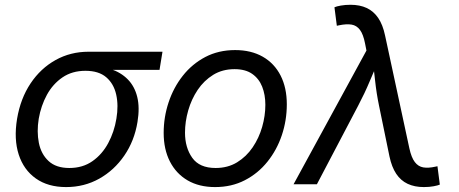

<svg xmlns="http://www.w3.org/2000/svg" viewBox="-20 -759 1890 791"><path d="M252.4 11.7Q177.7 11.7 127.7 -23.7Q77.6 -59.1 57.1 -122.3Q36.6 -185.5 50.3 -269.5Q64.5 -353.5 106 -415.5Q147.5 -477.5 209 -511.7Q270.5 -545.9 344.7 -545.9H649.4L637.2 -471.2H397.9L332 -467.3Q277.3 -467.3 237.5 -440.2Q197.8 -413.1 173.3 -368.4Q148.9 -323.7 139.6 -270Q130.9 -216.8 140.1 -170.4Q149.4 -124 180.2 -95.5Q210.9 -66.9 265.6 -66.9Q320.8 -66.9 360.8 -95Q400.9 -123 425.8 -169.4Q450.7 -215.8 459.5 -270Q468.8 -324.7 458.7 -369.4Q448.7 -414.1 417.7 -440.7Q386.7 -467.3 332 -467.3L335.9 -489.3Q391.1 -489.3 434.6 -475.1Q478 -460.9 506.3 -432.1Q534.7 -403.3 545.4 -359.6Q556.2 -315.9 546.4 -256.3Q533.7 -178.7 492.2 -118.2Q450.7 -57.6 388.9 -22.9Q327.1 11.7 252.4 11.7Z M866.2 11.7Q800.3 11.7 752.9 -15.9Q705.6 -43.5 679.9 -93.8Q654.3 -144 654.3 -211.4Q654.3 -276.4 674.6 -337.4Q694.8 -398.4 733.2 -447Q771.5 -495.6 825.9 -524.2Q880.4 -552.7 948.7 -552.7Q1014.6 -552.7 1062.5 -525.4Q1110.4 -498 1136 -447.8Q1161.6 -397.5 1161.6 -329.1Q1161.6 -263.2 1141.1 -202.1Q1120.6 -141.1 1081.8 -92.8Q1043 -44.4 988.5 -16.4Q934.1 11.7 866.2 11.7ZM868.2 -66.9Q918.5 -66.9 956.8 -90.3Q995.1 -113.8 1021 -152.1Q1046.9 -190.4 1060.1 -236.3Q1073.2 -282.2 1073.2 -327.1Q1073.2 -368.7 1060.1 -401.9Q1046.9 -435.1 1019 -454.6Q991.2 -474.1 946.3 -474.1Q896.5 -474.1 858.4 -450.7Q820.3 -427.2 794.4 -388.7Q768.6 -350.1 755.4 -304Q742.2 -257.8 742.2 -212.4Q742.2 -150.9 772 -108.9Q801.8 -66.9 868.2 -66.9Z M1189.5 0 1489.7 -550.8 1483.9 -580.1Q1476.6 -617.7 1462.9 -636Q1449.2 -654.3 1428.2 -657.7Q1407.2 -661.1 1377 -654.8L1367.7 -652.8L1357.9 -729Q1366.2 -732.9 1384.3 -736.1Q1402.3 -739.3 1424.3 -739.3Q1462.4 -739.3 1490.7 -726.1Q1519 -712.9 1538.1 -685.1Q1557.1 -657.2 1566.4 -612.8L1666.5 -147.9Q1674.8 -109.9 1689 -91.3Q1703.1 -72.8 1724.1 -69.3Q1745.1 -65.9 1773.4 -72.3L1782.2 -74.2L1792 1.5Q1784.7 4.9 1766.8 8.3Q1749 11.7 1726.1 11.7Q1688 11.7 1659.4 -1.7Q1630.9 -15.1 1612.3 -43Q1593.8 -70.8 1584.5 -114.7L1541.5 -323.7Q1530.8 -375.5 1525.6 -424.6Q1520.5 -473.6 1513.7 -521H1545.9Q1523.9 -474.1 1503.2 -424.3Q1482.4 -374.5 1455.6 -323.7L1285.6 0Z"/></svg>

Font: Adwaita Sans
Style: Italic
Weight: 400
Italic angle: -9.39999°
Designer: Rasmus Andersson
Foundry: rsms
Version: Version 4.001;git-9221beed3